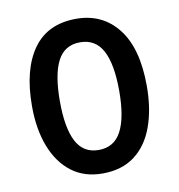

<svg xmlns="http://www.w3.org/2000/svg" viewBox="-68 -613 638 685"><g transform="rotate(-10 251.0 -270.0)"><path d="M459 -270Q459 -187 436 -123.5Q413 -60 366.5 -25Q320 10 250 10Q184 10 138 -25Q92 -60 67.5 -123Q43 -186 43 -270Q43 -402 95.5 -476Q148 -550 252 -550Q347 -550 403 -478.5Q459 -407 459 -270ZM144 -270Q144 -174 169.5 -124.5Q195 -75 251 -75Q307 -75 333 -124.5Q359 -174 359 -270Q359 -367 333 -416Q307 -465 251 -465Q195 -465 169.5 -416Q144 -367 144 -270Z"/></g></svg>

Font: Noto Sans Telugu Condensed Medium
Style: Regular
Weight: 500
Width: 3
Designer: Jelle Bosma - Monotype Design Team
Foundry: Monotype Imaging Inc.
Version: Version 2.005; ttfautohint (v1.8.4.7-5d5b)